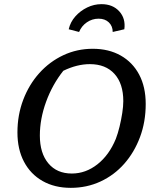

<svg xmlns="http://www.w3.org/2000/svg" viewBox="-20 -895 753 925"><path d="M321 10Q243 10 185 -23Q127 -56 95.5 -116Q64 -176 64 -257Q64 -341 92 -414.5Q120 -488 169.5 -543Q219 -598 285 -629Q351 -660 427 -660Q504 -660 561.5 -627.5Q619 -595 650.5 -535.5Q682 -476 682 -394Q682 -308 654.5 -234.5Q627 -161 578.5 -106Q530 -51 464 -20.5Q398 10 321 10ZM326 -59Q393 -59 449.5 -103.5Q506 -148 538 -226Q548 -252 556 -285Q564 -318 569 -350.5Q574 -383 574 -408Q574 -492 531.5 -539Q489 -586 413 -586Q351 -586 285 -554Q232 -487 202 -404.5Q172 -322 172 -242Q172 -157 213 -108Q254 -59 326 -59ZM469 -875Q523 -875 554.5 -840.5Q586 -806 579 -754L523 -741Q523 -769 504.5 -787Q486 -805 455 -805Q424 -805 398.5 -787.5Q373 -770 361 -741L311 -754Q319 -789 343 -816Q367 -843 400 -859Q433 -875 469 -875Z"/></svg>

Font: Piazzolla Medium
Style: Italic
Weight: 500
Italic angle: -11.3°
Designer: Juan Pablo del Peral
Foundry: Huerta Tipografica
Version: Version 1.330